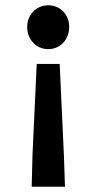

<svg xmlns="http://www.w3.org/2000/svg" viewBox="-20 -523 365 727"><path d="M119 -281 103 65 100 184H226L222 65L206 -281ZM163 -503C118 -503 83 -468 83 -421C83 -372 118 -337 163 -337C208 -337 242 -373 242 -421C242 -468 208 -503 163 -503Z"/></svg>

Font: Falling Sky
Style: Med
Weight: 500
Designer: Paul D. Hunt
Foundry: Adobe Systems Incorporated
Version: Version 1.02